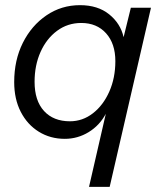

<svg xmlns="http://www.w3.org/2000/svg" viewBox="-20 -530 617 744"><path d="M325 194 390 -89Q366 -44 323.5 -18Q281 8 231 8Q175 8 130.5 -19.5Q86 -47 60.5 -96.5Q35 -146 35 -212Q35 -297 68.5 -364Q102 -431 160 -470.5Q218 -510 290 -510Q359 -510 403 -474.5Q447 -439 459 -386L487 -500H565L405 194ZM251 -60Q300 -60 340 -91Q380 -122 403.5 -175Q427 -228 427 -293Q427 -361 391 -401Q355 -441 295 -441Q242 -441 201 -410.5Q160 -380 137 -328.5Q114 -277 114 -213Q114 -140 150.5 -100Q187 -60 251 -60Z"/></svg>

Font: Prodigy Sans
Style: Italic
Weight: 400
Italic angle: -13°
Designer: Wei Huang
Foundry: Wei Huang
Version: Version 1.003; ttfautohint (v1.8.3)